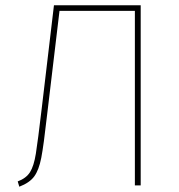

<svg xmlns="http://www.w3.org/2000/svg" viewBox="-20 -701 675 726"><path d="M512 -681V0H490V-660H205L161 -291L158 -266Q145 -150 136 -104Q127 -58 109.5 -34Q92 -10 53 5L47 -15Q79 -27 93.5 -50Q108 -73 115.5 -119.5Q123 -166 138 -293L184 -681Z"/></svg>

Font: Fira Sans Thin
Style: Regular
Weight: 100
Designer: bBox Type GmbH & Carrois Corporate GbR & Edenspiekermann AG
Foundry: bBox Type GmbH & Carrois Corporate GbR & Edenspiekermann AG
Version: Version 4.301